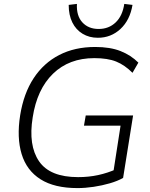

<svg xmlns="http://www.w3.org/2000/svg" viewBox="-20 -953 767 981"><path d="M376 8Q258 8 187 -37Q116 -82 90.5 -166Q65 -250 83 -364Q101 -476 152 -553.5Q203 -631 282.5 -672Q362 -713 466 -713Q543 -713 596 -692Q649 -671 687 -633L657 -581Q617 -621 573.5 -638.5Q530 -656 462 -656Q333 -656 251 -576.5Q169 -497 147 -353Q124 -210 179.5 -129Q235 -48 379 -48Q433 -48 481.5 -58.5Q530 -69 577 -90L555 -47L596 -311H409L418 -363H660L609 -44Q581 -28 541.5 -16.5Q502 -5 459 1.5Q416 8 376 8ZM480 -760Q436 -760 402 -780.5Q368 -801 349.5 -838.5Q331 -876 331 -928L373 -933Q370 -872 401 -838.5Q432 -805 484 -805Q536 -805 571 -838.5Q606 -872 615 -933L657 -928Q644 -850 595.5 -805Q547 -760 480 -760Z"/></svg>

Font: Mulish ExtraLight Light
Style: Italic
Weight: 300
Italic angle: -9°
Version: Version 3.603